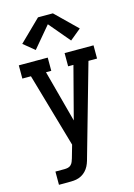

<svg xmlns="http://www.w3.org/2000/svg" viewBox="-142 -845 785 1122"><g transform="rotate(-15 250.0 -283.5)"><path d="M70 205V125H125Q136 125 146.5 122.5Q157 120 164.5 112.5Q172 105 176 95Q180 85 183 75L205 -2L76 -450H24V-530H199V-450H167L251 -136L333 -450H301V-530H476V-450H424L269 96Q265 112 259 128Q253 144 243.5 157.5Q234 171 220.5 181.5Q207 192 191 197.5Q175 203 158.5 204Q142 205 125 205ZM143 -591 76 -646 205 -772H295L424 -646L357 -591L250 -718Z"/></g></svg>

Font: Iosevka Slab Medium
Style: Regular
Weight: 500
Monospace: yes
Designer: Belleve Invis
Foundry: Belleve Invis
Version: Version 11.1.1; ttfautohint (v1.8.3)